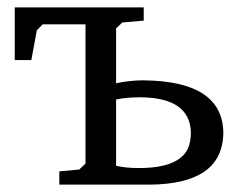

<svg xmlns="http://www.w3.org/2000/svg" viewBox="-20 -501 656 521"><path d="M20 -338V-481H370V-445L312 -440L295 -424V-275Q332 -283 369 -283Q585 -281 586 -140Q584 -1 385 0H141V-36L195 -41L212 -57V-435H96L80 -419L65 -338ZM295 -51Q321 -45 357 -45Q465 -45 490 -98Q498 -117 498 -141Q496 -236 361 -237Q323 -237 295 -231Z"/></svg>

Font: Khartiya
Style: Regular
Weight: 500
Version: Version 1.0.1